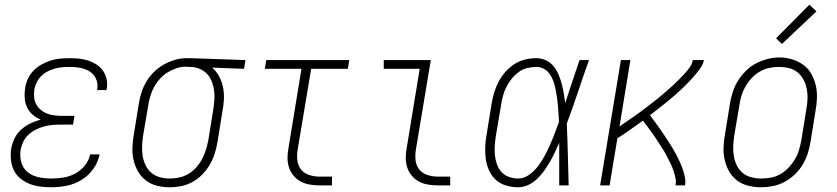

<svg xmlns="http://www.w3.org/2000/svg" viewBox="-20 -784 3540 812"><path d="M197 8Q173 8 149.5 5Q126 2 105 -6.5Q84 -15 66.5 -29Q49 -43 39 -63Q29 -83 26.5 -106.5Q24 -130 27 -154Q31 -176 41 -197.5Q51 -219 68.5 -235Q86 -251 107.5 -261.5Q129 -272 152 -278Q133 -286 118 -299Q103 -312 94.5 -330Q86 -348 84.5 -368.5Q83 -389 86 -410Q89 -430 97.5 -449.5Q106 -469 121 -484.5Q136 -500 154.5 -510.5Q173 -521 193 -527.5Q213 -534 233 -536Q253 -538 273 -538Q294 -538 314 -536Q334 -534 352.5 -528Q371 -522 387.5 -511.5Q404 -501 415 -485.5Q426 -470 430.5 -450.5Q435 -431 432 -411Q431 -409 431 -407Q431 -405 430 -403H390Q391 -405 391 -406Q391 -407 391 -409Q394 -424 390.5 -438Q387 -452 378.5 -463.5Q370 -475 358 -482.5Q346 -490 332 -494Q318 -498 303 -499.5Q288 -501 273 -501Q258 -501 242 -499.5Q226 -498 210.5 -493.5Q195 -489 180.5 -481.5Q166 -474 154 -462Q142 -450 135 -435Q128 -420 125 -405Q123 -388 124.5 -372Q126 -356 133.5 -342.5Q141 -329 153 -319Q165 -309 179.5 -303.5Q194 -298 210 -296Q226 -294 242 -294H295L289 -257H236Q219 -257 201 -255.5Q183 -254 165.5 -249Q148 -244 131 -235.5Q114 -227 100 -214Q86 -201 78 -183.5Q70 -166 67 -149Q63 -122 70.5 -96.5Q78 -71 97.5 -55.5Q117 -40 143.5 -34.5Q170 -29 197 -29Q222 -29 247.5 -33Q273 -37 297 -49.5Q321 -62 338.5 -83.5Q356 -105 361 -131H401Q395 -98 374.5 -69.5Q354 -41 324.5 -23Q295 -5 262 1.5Q229 8 197 8Z M697 8Q670 8 644 1.5Q618 -5 597.5 -20.5Q577 -36 564 -58.5Q551 -81 545 -107Q539 -133 540 -160.5Q541 -188 546 -215L567 -345Q571 -370 578.5 -393.5Q586 -417 599.5 -439.5Q613 -462 632 -480.5Q651 -499 673.5 -511.5Q696 -524 720.5 -531Q745 -538 769 -538Q772 -538 775.5 -538Q779 -538 783 -538L1018 -530L1012 -493L877 -498Q895 -483 906.5 -461.5Q918 -440 923 -416Q928 -392 927 -366Q926 -340 921 -315L900 -185Q896 -160 888.5 -136Q881 -112 868 -89Q855 -66 836.5 -47Q818 -28 795 -15Q772 -2 747 3Q722 8 697 8ZM698 -29Q718 -29 738.5 -33.5Q759 -38 777.5 -49Q796 -60 810.5 -76.5Q825 -93 835 -112Q845 -131 851 -150.5Q857 -170 861 -191L882 -321Q885 -341 886.5 -361.5Q888 -382 885.5 -401Q883 -420 876 -438.5Q869 -457 856.5 -470.5Q844 -484 826 -492Q808 -500 788 -501H777Q774 -501 771.5 -501.5Q769 -502 766 -502Q746 -502 726.5 -495.5Q707 -489 689 -478Q671 -467 656.5 -451Q642 -435 632 -416.5Q622 -398 616 -378.5Q610 -359 607 -339L585 -209Q582 -188 581 -166Q580 -144 583.5 -123.5Q587 -103 596 -84.5Q605 -66 620.5 -53Q636 -40 656 -34.5Q676 -29 698 -29Z M1331 0Q1310 0 1289.5 -3.5Q1269 -7 1251.5 -16.5Q1234 -26 1221.5 -41Q1209 -56 1202.5 -75Q1196 -94 1196 -115.5Q1196 -137 1200 -158L1255 -493H1100L1106 -530H1457L1451 -493H1296L1239 -152Q1235 -129 1237.5 -106.5Q1240 -84 1253 -67.5Q1266 -51 1287.5 -44Q1309 -37 1331 -37H1384V0Z M1831 0Q1810 0 1789.5 -3.5Q1769 -7 1751.5 -16.5Q1734 -26 1721.5 -41Q1709 -56 1702.5 -75Q1696 -94 1696 -115.5Q1696 -137 1700 -158L1755 -493H1603V-530H1802L1739 -152Q1735 -129 1737.5 -106.5Q1740 -84 1753 -67.5Q1766 -51 1787.5 -44Q1809 -37 1831 -37H1884V0Z M2171 8Q2145 8 2120 0.5Q2095 -7 2077 -23.5Q2059 -40 2048.5 -63Q2038 -86 2034.5 -111Q2031 -136 2032 -162.5Q2033 -189 2038 -215L2059 -345Q2063 -369 2070 -392.5Q2077 -416 2088.5 -438Q2100 -460 2117 -479.5Q2134 -499 2155 -512.5Q2176 -526 2200 -532Q2224 -538 2248 -538Q2270 -538 2289 -529Q2308 -520 2321 -504Q2334 -488 2342 -469Q2350 -450 2355.5 -429.5Q2361 -409 2364.5 -388.5Q2368 -368 2370 -347Q2385 -392 2400 -438Q2415 -484 2431 -530H2471Q2447 -463 2424.5 -395.5Q2402 -328 2377 -261Q2380 -196 2381.5 -130.5Q2383 -65 2385 0H2345Q2345 -45 2345 -90Q2345 -135 2345 -180Q2336 -160 2326.5 -139.5Q2317 -119 2305.5 -99.5Q2294 -80 2281 -61.5Q2268 -43 2251 -27Q2234 -11 2213.5 -1.5Q2193 8 2171 8ZM2171 -29Q2196 -29 2218 -45Q2240 -61 2256 -82Q2272 -103 2284 -126Q2296 -149 2306.5 -172.5Q2317 -196 2326 -220Q2335 -244 2344 -268Q2343 -286 2342 -303.5Q2341 -321 2339.5 -338.5Q2338 -356 2335.5 -373Q2333 -390 2329.5 -407Q2326 -424 2320.5 -440Q2315 -456 2305.5 -470Q2296 -484 2281 -492.5Q2266 -501 2248 -501Q2229 -501 2209 -496Q2189 -491 2172.5 -478.5Q2156 -466 2143 -449.5Q2130 -433 2121 -415Q2112 -397 2107 -378Q2102 -359 2099 -339L2077 -209Q2074 -189 2072.5 -168.5Q2071 -148 2073 -128Q2075 -108 2081.5 -89.5Q2088 -71 2100.5 -57Q2113 -43 2132 -36Q2151 -29 2171 -29Z M2518 0 2606 -530H2646L2600 -249Q2614 -259 2628.5 -269Q2643 -279 2657.5 -289Q2672 -299 2686.5 -309.5Q2701 -320 2715 -331Q2729 -342 2743 -352.5Q2757 -363 2770.5 -374.5Q2784 -386 2797.5 -397.5Q2811 -409 2824 -421Q2837 -433 2849.5 -445.5Q2862 -458 2874 -471Q2886 -484 2896.5 -498.5Q2907 -513 2910 -530H2957Q2954 -514 2945 -500.5Q2936 -487 2925.5 -474Q2915 -461 2904 -449Q2893 -437 2881 -425Q2869 -413 2857 -402Q2845 -391 2832.5 -380Q2820 -369 2807 -358.5Q2794 -348 2781 -337.5Q2768 -327 2755 -317Q2742 -307 2729 -297Q2739 -283 2749 -269.5Q2759 -256 2768.5 -242.5Q2778 -229 2787.5 -215Q2797 -201 2806 -187Q2815 -173 2823.5 -159Q2832 -145 2840 -130Q2848 -115 2855 -99.5Q2862 -84 2867.5 -68Q2873 -52 2876.5 -35Q2880 -18 2877 0H2837Q2840 -16 2836.5 -32Q2833 -48 2828 -63Q2823 -78 2816 -92Q2809 -106 2802 -120Q2795 -134 2787 -147Q2779 -160 2770.5 -173Q2762 -186 2753.5 -199Q2745 -212 2736 -224.5Q2727 -237 2717.5 -249.5Q2708 -262 2699 -274Q2673 -255 2646 -236Q2619 -217 2591 -199L2558 0Z M3198 8Q3171 8 3144.5 1.5Q3118 -5 3097.5 -20.5Q3077 -36 3064 -58.5Q3051 -81 3045 -107Q3039 -133 3040 -160.5Q3041 -188 3046 -215L3067 -345Q3071 -370 3079 -395Q3087 -420 3101 -442.5Q3115 -465 3134.5 -484.5Q3154 -504 3177.5 -516Q3201 -528 3226 -534.5Q3251 -541 3277 -541Q3304 -541 3330 -533Q3356 -525 3377 -510Q3398 -495 3411 -472Q3424 -449 3430 -423.5Q3436 -398 3435 -370Q3434 -342 3429 -315L3408 -185Q3404 -160 3396 -135Q3388 -110 3374.5 -87.5Q3361 -65 3341 -46Q3321 -27 3297.5 -14.5Q3274 -2 3248.5 3Q3223 8 3198 8ZM3199 -29Q3220 -29 3241 -33Q3262 -37 3281 -48Q3300 -59 3315.5 -75.5Q3331 -92 3342 -110.5Q3353 -129 3359 -149.5Q3365 -170 3369 -191L3390 -321Q3394 -342 3395 -364Q3396 -386 3392 -407Q3388 -428 3378.5 -446.5Q3369 -465 3353 -478Q3337 -491 3316.5 -496Q3296 -501 3274 -501Q3253 -501 3232.5 -496.5Q3212 -492 3193 -481Q3174 -470 3159 -454Q3144 -438 3133 -419Q3122 -400 3116 -380Q3110 -360 3107 -339L3085 -209Q3082 -188 3081 -166Q3080 -144 3083.5 -123.5Q3087 -103 3096 -84.5Q3105 -66 3120.5 -53Q3136 -40 3157 -34.5Q3178 -29 3199 -29ZM3287 -598 3262 -622 3403 -764 3433 -736Z"/></svg>

Font: Iosevka Curly Slab XLtObl
Style: Regular
Weight: 200
Italic angle: -9°
Monospace: yes
Designer: Belleve Invis
Foundry: Belleve Invis
Version: Version 11.1.0; ttfautohint (v1.8.3)